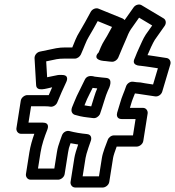

<svg xmlns="http://www.w3.org/2000/svg" viewBox="-20 -752 782 858"><path d="M161.2 -71C166.7 -105.3 178.2 -138.8 191.8 -173.3C194.1 -179.1 201.9 -204 172.3 -204H107.3L118.9 -277H182.9C191.8 -277 198.9 -276.4 204.1 -275.4C217.2 -273 231.3 -282.6 235.9 -294.2C247.7 -323.7 262.9 -357.4 275.7 -384.5C276.6 -386.3 292.5 -417 257 -417H243C241.5 -417 239.3 -416.8 238.1 -416.5C222.3 -413.5 204.4 -409.7 190.6 -406.8L186.4 -477.8L233.1 -487.5C243 -489.2 252.6 -490 264.6 -490H313.6C326 -490 337.1 -499.1 341.5 -508.8C354.3 -536.6 365.8 -570.9 376.6 -587.3C391.3 -611.5 404.2 -635 416.6 -657.7L480.6 -631.6L458.2 -590.9C450.7 -576.7 440.6 -564.5 430.5 -541.1C427.2 -532.8 423.8 -524.5 420.7 -517.5C420.7 -517.5 391.9 -492 431.2 -481.7C437.7 -480.1 446.6 -479.1 451.9 -479C461.6 -478.3 470.6 -476 480.4 -476H481.4C493.2 -476 504.6 -485.1 508.6 -494.9C521.6 -526.6 533.7 -554.4 546.9 -584.8C555.4 -606.6 561.1 -616.7 573 -632.7L601.5 -673.1L660.1 -638.1L631.5 -597.6C618.5 -577.8 611.1 -557.5 603 -540.9C594.4 -523.6 589.9 -510.4 583.2 -494.4C579.7 -486.4 568.5 -466.6 594.8 -459.7C599 -458.6 605.9 -458.1 608.4 -458C622.4 -456.8 634.6 -454.2 651.4 -452.2L685.6 -446.9L664 -374.4L628.5 -379.8C616.5 -381.3 610.3 -384 600.8 -384C599.2 -384 594.9 -384.3 589.9 -384.8L574.4 -386.8C561.1 -388.5 547.3 -378.5 543.3 -366.1C534.5 -338.9 525.2 -323 516.2 -290.2L503.6 -248.5C500.7 -238.8 501 -220 523.8 -220H585.8L574.3 -147H489.3C477.5 -147 465.8 -138.3 461.7 -127.3C454.2 -107.2 439.4 -71.9 435.3 -46L422.3 36H349.3L362.3 -46C363.8 -55.3 368 -70.9 375 -91.4L386.1 -123.4C389.7 -133.9 388.8 -151 368.5 -152.9C341.5 -155.4 314.4 -160 290.4 -166.3C278.2 -169.4 262.3 -162.4 256.8 -146.9L249.5 -126.7C241.4 -103 237.9 -94.2 234.2 -71L222.8 1H149.8ZM312.3 -46 295.3 61C293.6 71.7 301.2 86 316.4 86H439.4C450.1 86 465.9 76.1 468.3 61L485.3 -46C487 -56.7 493.9 -77 501.4 -97H591.4C602.1 -97 617.9 -106.9 620.3 -122L639.8 -245C641.5 -255.7 633.9 -270 618.8 -270H560.6L564.7 -283.8C570.4 -304.3 575.7 -315.7 583 -334.5C594.3 -333.6 602.8 -331.6 613.9 -330.2L673.2 -321.3C686.7 -319.2 701 -329.1 705 -342.6L741.3 -464.6C744.9 -476.5 738.5 -490.6 724.7 -492.7L665.7 -501.8C655.2 -503 649.4 -504.1 639.2 -505.6C647.9 -526.8 663.1 -560.3 672.1 -574.4L715.6 -636C724.1 -648 722 -663.4 711.1 -669.9L612.4 -728.9C602.5 -734.9 585.8 -731.5 577 -719L536.9 -662.3C535.8 -663.7 531.6 -667.9 528 -669.4L419.9 -713.4C409 -717.8 392.6 -712.2 385.4 -699C368.5 -667.9 352.6 -638.1 334.8 -608.7C321.6 -588.3 312.1 -562.2 303.1 -540H272.5C257.7 -540 244.7 -539 231.1 -536.5L158.4 -521.4C144.5 -518.6 133.7 -505 134.4 -491.7L141.4 -371.7C143.3 -340.2 187 -356.6 213.1 -362C208.4 -351.5 202.7 -338.6 197.8 -326.9C196.5 -326.9 193.1 -327 190.8 -327H101.8C91.1 -327 75.2 -317.1 72.8 -302L53.4 -179C51.7 -168.3 59.3 -154 74.4 -154H133.4C124.3 -128.6 115.9 -100.1 111.2 -71L95.9 26C94.2 36.7 101.8 51 116.9 51H239.9C250.7 51 266.5 41.1 268.9 26L284.2 -71C287.3 -90.3 287.6 -89.5 295.3 -112C305.3 -110 317.7 -107.8 329.3 -106.2C321.7 -84.4 314.7 -61.4 312.3 -46ZM426.4 -241.3C438.4 -274.5 453.4 -329.6 461.2 -344.7C471.3 -364.4 486.1 -400.7 454.5 -403.9C448 -404.5 440.4 -405.3 433.9 -405.9L403.2 -409.5C385.5 -414.8 367.1 -413.9 358.6 -395.1C347.3 -370.2 337.1 -353.1 323.3 -323.3C315.9 -307.3 309.6 -290.1 302 -272.5C301.1 -270.4 300.4 -267.7 300.1 -266L299.7 -263C297.8 -251.2 305.3 -241.2 314.8 -238.7L338.2 -232.6C359.5 -227.9 379 -226.7 396 -224.3C409.1 -222.3 420.8 -231.3 426.4 -241.3ZM414.5 -356.9C404.9 -335.9 395.8 -302.1 387.7 -276.7C377.4 -277.9 366.9 -279.3 357.5 -281.3C361.1 -289.9 365.2 -299.7 369.1 -309.3C377.6 -327.7 384.9 -341 394 -359.3Z"/></svg>

Font: Tape
Style: Regular
Weight: 500
Foundry: Cannot Into Space Fonts
Version: Version 0.97